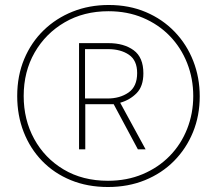

<svg xmlns="http://www.w3.org/2000/svg" viewBox="-20 -742 871 770"><path d="M413 8Q331 8 264 -19.5Q197 -47 149 -96.5Q101 -146 75 -212.5Q49 -279 49 -357Q49 -438 77 -505Q105 -572 155 -620.5Q205 -669 271.5 -695.5Q338 -722 416 -722Q498 -722 565 -693.5Q632 -665 680.5 -614.5Q729 -564 755 -497.5Q781 -431 781 -356Q781 -278 754 -212Q727 -146 678 -96.5Q629 -47 561.5 -19.5Q494 8 413 8ZM413 -17Q489 -17 552 -43.5Q615 -70 660.5 -116.5Q706 -163 730.5 -225Q755 -287 755 -357Q755 -427 730.5 -489Q706 -551 661 -597.5Q616 -644 553.5 -670.5Q491 -697 415 -697Q316 -697 239.5 -652.5Q163 -608 119 -531.5Q75 -455 75 -357Q75 -262 117 -185Q159 -108 235 -62.5Q311 -17 413 -17ZM297 -143V-569H415Q477 -569 516 -540.5Q555 -512 555 -448Q555 -396 528 -368.5Q501 -341 462 -330L564 -143H533L436 -324H322V-143ZM411 -347Q461 -347 495.5 -371Q530 -395 530 -449Q530 -500 497 -522.5Q464 -545 413 -545H321V-347Z"/></svg>

Font: Noto Sans Myanmar Condensed Thin
Style: Regular
Weight: 100
Width: 3
Designer: Monotype Design Team
Foundry: Monotype Imaging Inc.
Version: Version 2.107; ttfautohint (v1.8.4.7-5d5b)